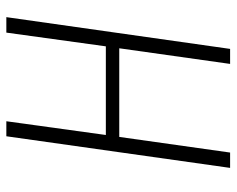

<svg xmlns="http://www.w3.org/2000/svg" viewBox="-88 -636 724 587"><g transform="rotate(-90 273.5 -342.0)"><path d="M101.1 0H54.2L150.9 -684.1H196.8L154.8 -379.9H425.8L467.8 -684.1H515.1L418 0H372.1L419.9 -338.9H148.9Z"/></g></svg>

Font: Fira Sans Compressed ExtraLight
Style: Italic
Weight: 250
Width: 3
Italic angle: -8°
Designer: Carrois Corporate & Edenspiekermann AG
Foundry: Carrois Corporate GbR & Edenspiekermann AG
Version: Version 4.203;PS 004.203;hotconv 1.0.88;makeotf.lib2.5.64775